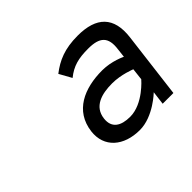

<svg xmlns="http://www.w3.org/2000/svg" viewBox="-83 -891 532 532"><g transform="rotate(-45 182.5 -625.5)"><path d="M152 -742 172 -706C198 -727 222 -733 260 -733C305 -733 323 -717 317 -673L314 -647C314 -647 282 -663 245 -663C174 -663 113 -636 104 -565C97 -508 139 -472 202 -472C255 -472 303 -519 303 -519L298 -479H340L364 -673C373 -745 338 -779 265 -779C213 -779 182 -765 152 -742ZM209 -517C173 -517 150 -531 154 -565C159 -607 197 -618 239 -618C274 -618 308 -604 308 -604L304 -569C304 -569 260 -517 209 -517Z"/></g></svg>

Font: Charger
Style: It
Weight: 400
Designer: Jasper
Foundry: Cannot Into Space Fonts
Version: Version 0.98